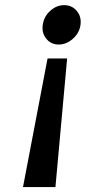

<svg xmlns="http://www.w3.org/2000/svg" viewBox="-20 -563 360 762"><path d="M246.4 -330.9H168.7L71.3 179.4H200ZM234.7 -542.6Q204.3 -542.6 179.1 -519.8Q154 -497 149.6 -463.9Q145.1 -432.1 163.8 -409.2Q182.4 -386.3 212.9 -386.3Q243.6 -386.3 269.3 -409.2Q295 -432.1 299.4 -463.9Q303.9 -497 284.6 -519.8Q265.4 -542.6 234.7 -542.6Z"/></svg>

Font: Secuela ExtLt
Style: Italic
Weight: 200
Italic angle: -8°
Designer: Fernando Haro
Foundry: deFharo
Version: Version 1.704